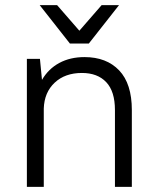

<svg xmlns="http://www.w3.org/2000/svg" viewBox="-20 -730 615 750"><path d="M85 -500H136L144 -418Q169 -461 211.5 -484Q254 -507 310 -507Q396 -507 445.5 -455Q495 -403 495 -300V0H429V-300Q429 -373 395 -409Q361 -445 300 -445Q234 -445 193.5 -407Q153 -369 151 -306V0H85ZM135 -710H203L290 -610L377 -710H445L327 -560H253Z"/></svg>

Font: PT Root UI Web
Style: Regular
Weight: 400
Designer: Vitaly Kuzmin
Foundry: ParaType Ltd.
Version: Version 1.000W